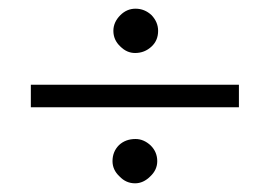

<svg xmlns="http://www.w3.org/2000/svg" viewBox="-20 -475 619 442"><path d="M291 -353Q272 -353 257 -368Q241 -383 241 -404Q241 -424 257 -440Q272 -455 292 -455Q313 -455 329 -440Q344 -424 344 -404Q344 -382 329 -368Q313 -353 291 -353ZM530 -228H51V-280H530ZM292 -155Q311 -155 327 -140Q342 -125 342 -104Q342 -84 326 -69Q310 -53 291 -53Q270 -53 255 -69Q239 -84 239 -104Q239 -126 254 -141Q269 -155 292 -155Z"/></svg>

Font: Ponomar
Style: Regular
Weight: 400
Version: Version 1.301; ttfautohint (v1.8.4.7-5d5b)